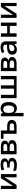

<svg xmlns="http://www.w3.org/2000/svg" viewBox="2866 -3456 830 6603"><g transform="rotate(-90 3281.5 -155.0)"><path d="M191.9 -540V-263.2Q191.9 -214.8 184.1 -121.1L455.1 -540H595.2V0H484.9V-272Q484.9 -294.4 487.5 -344.7Q490.2 -395 492.2 -418L222.2 0H82V-540Z M877.9 -324.2Q956.5 -324.2 993.7 -341.6Q1030.8 -358.9 1030.8 -395Q1030.8 -460.9 913.6 -460.9Q835.4 -460.9 753.9 -425.8L716.8 -511.2Q811 -549.8 924.8 -549.8Q1025.4 -549.8 1081.1 -512.9Q1136.7 -476.1 1136.7 -407.2Q1136.7 -316.4 1032.7 -288.1V-284.2Q1097.7 -266.6 1125.7 -233.9Q1153.8 -201.2 1153.8 -152.8Q1153.8 -78.6 1088.6 -34.4Q1023.4 9.8 906.7 9.8Q779.3 9.8 711.9 -23.9V-123Q801.3 -81.1 897 -81.1Q965.8 -81.1 1003.2 -100.3Q1040.5 -119.6 1040.5 -159.2Q1040.5 -199.7 1002.9 -218.8Q965.3 -237.8 886.7 -237.8H820.8V-324.2Z M1746.6 -401.9Q1746.6 -306.2 1634.8 -286.1V-282.2Q1697.3 -274.9 1730.5 -242.7Q1763.7 -210.4 1763.7 -159.2Q1763.7 -82.5 1705.3 -41.3Q1647 0 1535.6 0H1277.8V-540H1534.7Q1746.6 -540 1746.6 -401.9ZM1646 -166Q1646 -205.1 1615.7 -221.4Q1585.4 -237.8 1524.9 -237.8H1392.6V-85H1527.8Q1646 -85 1646 -166ZM1631.8 -392.1Q1631.8 -424.3 1606.7 -438.7Q1581.5 -453.1 1531.7 -453.1H1392.6V-323.2H1514.6Q1572.3 -323.2 1602.1 -338.1Q1631.8 -353 1631.8 -392.1Z M2096.7 -540V-324.2H2225.6Q2343.3 -324.2 2400.1 -285.2Q2457 -246.1 2457 -168Q2457 -85.4 2399.4 -42.7Q2341.8 0 2228 0H1981.9V-450.2H1809.6V-540ZM2341.8 -165Q2341.8 -205.6 2312.3 -221.7Q2282.7 -237.8 2222.7 -237.8H2096.7V-85H2225.6Q2341.8 -85 2341.8 -165Z M2584 0ZM2857.9 9.8Q2755.4 9.8 2698.7 -64H2691.9Q2698.7 4.4 2698.7 19V240.2H2584V-540H2676.8Q2680.7 -524.9 2692.9 -467.8H2698.7Q2752.4 -549.8 2859.9 -549.8Q2960.9 -549.8 3017.3 -476.6Q3073.7 -403.3 3073.7 -271Q3073.7 -138.7 3016.4 -64.5Q2959 9.8 2857.9 9.8ZM2830.1 -456.1Q2761.7 -456.1 2730.2 -416Q2698.7 -376 2698.7 -288.1V-271Q2698.7 -172.4 2730 -128.2Q2761.2 -84 2832 -84Q2891.6 -84 2923.8 -132.8Q2956.1 -181.6 2956.1 -272Q2956.1 -362.8 2924.1 -409.4Q2892.1 -456.1 2830.1 -456.1Z M3972.2 0H3207V-540H3321.8V-90.8H3532.2V-540H3647V-90.8H3856.9V-540H3972.2Z M4605 -401.9Q4605 -306.2 4493.2 -286.1V-282.2Q4555.7 -274.9 4588.9 -242.7Q4622.1 -210.4 4622.1 -159.2Q4622.1 -82.5 4563.7 -41.3Q4505.4 0 4394 0H4136.2V-540H4393.1Q4605 -540 4605 -401.9ZM4504.4 -166Q4504.4 -205.1 4474.1 -221.4Q4443.8 -237.8 4383.3 -237.8H4251V-85H4386.2Q4504.4 -85 4504.4 -166ZM4490.2 -392.1Q4490.2 -424.3 4465.1 -438.7Q4439.9 -453.1 4390.1 -453.1H4251V-323.2H4373Q4430.7 -323.2 4460.4 -338.1Q4490.2 -353 4490.2 -392.1Z M4702.1 0ZM5078.1 0 5055.2 -75.2H5051.3Q5012.2 -25.9 4972.7 -8.1Q4933.1 9.8 4871.1 9.8Q4791.5 9.8 4746.8 -33.2Q4702.1 -76.2 4702.1 -154.8Q4702.1 -238.3 4764.2 -280.8Q4826.2 -323.2 4953.1 -327.1L5046.4 -330.1V-358.9Q5046.4 -410.6 5022.2 -436.3Q4998 -461.9 4947.3 -461.9Q4905.8 -461.9 4867.7 -449.7Q4829.6 -437.5 4794.4 -420.9L4757.3 -502.9Q4801.3 -525.9 4853.5 -537.8Q4905.8 -549.8 4952.1 -549.8Q5055.2 -549.8 5107.7 -504.9Q5160.2 -460 5160.2 -363.8V0ZM4907.2 -78.1Q4969.7 -78.1 5007.6 -113Q5045.4 -147.9 5045.4 -210.9V-257.8L4976.1 -254.9Q4895 -252 4858.2 -227.8Q4821.3 -203.6 4821.3 -153.8Q4821.3 -117.7 4842.8 -97.9Q4864.3 -78.1 4907.2 -78.1Z M5435.1 -540V-323.2H5689.5V-540H5804.2V0H5689.5V-232.9H5435.1V0H5320.3V-540Z M6078.1 -540V-263.2Q6078.1 -214.8 6070.3 -121.1L6341.3 -540H6481.4V0H6371.1V-272Q6371.1 -294.4 6373.8 -344.7Q6376.5 -395 6378.4 -418L6108.4 0H5968.3V-540Z"/></g></svg>

Font: Open Sans Semibold
Style: Regular
Weight: 600
Foundry: Ascender Corporation
Version: Version 1.10; ttfautohint (v1.5.65-e2d9)